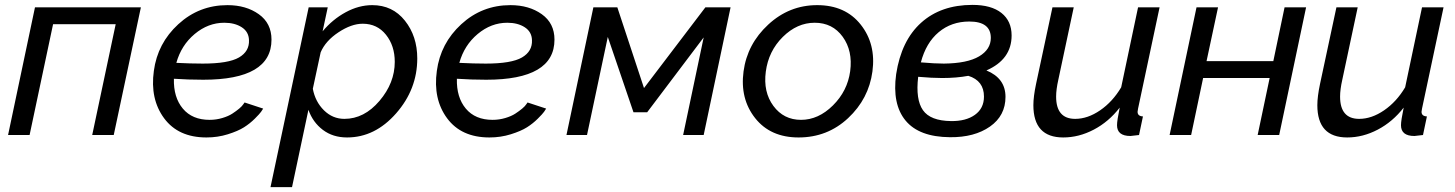

<svg xmlns="http://www.w3.org/2000/svg" viewBox="-20 -552 5950 785"><path d="M13 0 123 -522H556L445 0H357L453 -453H197L101 0Z M837 -62Q864 -62 889 -69.5Q914 -77 930 -87.5Q946 -98 958 -108Q970 -118 975 -126L980 -133L1056 -108Q1053 -103 1047.5 -95Q1042 -87 1022 -67Q1002 -47 977.5 -31.5Q953 -16 911.5 -3Q870 10 824 10Q709 10 651 -68.5Q593 -147 609 -262Q624 -375 709 -453Q794 -531 910 -531Q986 -531 1038 -494Q1090 -457 1090 -390Q1090 -226 811 -226Q750 -226 691 -230Q689 -154 727.5 -108Q766 -62 837 -62ZM897 -459Q831 -459 776 -413Q721 -367 701 -295Q760 -292 809 -292Q914 -292 957 -317Q1000 -342 998 -388Q997 -422 968.5 -440.5Q940 -459 897 -459Z M1242 -522H1320L1299 -424Q1340 -473 1393.5 -502Q1447 -531 1502 -531Q1585 -531 1635.5 -467.5Q1686 -404 1686 -313Q1686 -187 1599.5 -88.5Q1513 10 1399 10Q1341 10 1300 -21Q1259 -52 1241 -103L1174 213H1086ZM1594 -299Q1594 -365 1558 -410Q1522 -455 1463 -455Q1417 -455 1364 -420Q1311 -385 1291 -338L1259 -189Q1269 -136 1304.5 -101Q1340 -66 1388 -66Q1469 -66 1531.5 -139.5Q1594 -213 1594 -299Z M1994 -62Q2021 -62 2046 -69.5Q2071 -77 2087 -87.5Q2103 -98 2115 -108Q2127 -118 2132 -126L2137 -133L2213 -108Q2210 -103 2204.5 -95Q2199 -87 2179 -67Q2159 -47 2134.5 -31.5Q2110 -16 2068.5 -3Q2027 10 1981 10Q1866 10 1808 -68.5Q1750 -147 1766 -262Q1781 -375 1866 -453Q1951 -531 2067 -531Q2143 -531 2195 -494Q2247 -457 2247 -390Q2247 -226 1968 -226Q1907 -226 1848 -230Q1846 -154 1884.5 -108Q1923 -62 1994 -62ZM2054 -459Q1988 -459 1933 -413Q1878 -367 1858 -295Q1917 -292 1966 -292Q2071 -292 2114 -317Q2157 -342 2155 -388Q2154 -422 2125.5 -440.5Q2097 -459 2054 -459Z M2296 0 2406 -522H2504L2613 -192L2864 -522H2967L2857 0H2773L2857 -399L2626 -93H2570L2465 -401L2380 0Z M3245 10Q3130 10 3067.5 -69Q3005 -148 3020 -260Q3035 -372 3121 -451.5Q3207 -531 3321 -531Q3436 -531 3499 -451.5Q3562 -372 3547 -260Q3532 -148 3447.5 -69Q3363 10 3245 10ZM3456 -261Q3467 -344 3425.5 -401.5Q3384 -459 3311 -459Q3239 -459 3180.5 -401Q3122 -343 3111 -259Q3100 -176 3142 -119Q3184 -62 3255 -62Q3326 -62 3385.5 -121Q3445 -180 3456 -261Z M4013 -264Q4091 -232 4091 -156Q4091 -79 4027.5 -34.5Q3964 10 3864 9Q3738 8 3682.5 -59Q3627 -126 3644 -249Q3665 -386 3746 -459Q3827 -532 3956 -532Q4033 -532 4074.5 -499Q4116 -466 4116 -407Q4116 -309 4013 -264ZM3943 -464Q3870 -464 3818 -420.5Q3766 -377 3745 -297Q3802 -292 3839 -292Q3935 -293 3983 -321.5Q4031 -350 4031 -397Q4031 -464 3943 -464ZM3868 -57Q3929 -56 3966 -82.5Q4003 -109 4003 -157Q4003 -222 3939 -242Q3891 -233 3832 -233Q3791 -233 3734 -238Q3723 -145 3753.5 -101.5Q3784 -58 3868 -57Z M4205 -122Q4205 -157 4216 -209L4283 -522H4370L4307 -226Q4298 -186 4298 -157Q4298 -66 4376 -66Q4427 -66 4478 -101Q4529 -136 4564 -195L4633 -522H4721L4633 -108Q4631 -98 4631 -95Q4631 -77 4653 -76L4637 0Q4607 4 4602 4Q4547 4 4547 -40Q4547 -59 4558 -112Q4513 -54 4452 -22Q4391 10 4327 10Q4205 10 4205 -122Z M4762 0 4872 -522H4960L4913 -302H5186L5232 -522H5320L5210 0H5122L5171 -233H4899L4850 0Z M5366 -122Q5366 -157 5377 -209L5444 -522H5531L5468 -226Q5459 -186 5459 -157Q5459 -66 5537 -66Q5588 -66 5639 -101Q5690 -136 5725 -195L5794 -522H5882L5794 -108Q5792 -98 5792 -95Q5792 -77 5814 -76L5798 0Q5768 4 5763 4Q5708 4 5708 -40Q5708 -59 5719 -112Q5674 -54 5613 -22Q5552 10 5488 10Q5366 10 5366 -122Z"/></svg>

Font: Raleway-v4020 Medium
Style: Italic
Weight: 500
Italic angle: -12°
Designer: Matt McInerney, Pablo Impallari, Rodrigo Fuenzalida
Foundry: Matt McInerney, Pablo Impallari, Rodrigo Fuenzalida
Version: Version 4.020;PS 004.020;hotconv 1.0.88;makeotf.lib2.5.64775